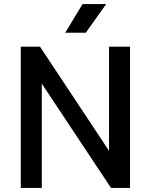

<svg xmlns="http://www.w3.org/2000/svg" viewBox="-20 -931 747 951"><path d="M83 0V-700H178L563 -119L520 -111V-700H624V0H530L147 -577L187 -584V0ZM303 -769 389 -911H506L405 -769Z"/></svg>

Font: SUSE Medium
Style: Regular
Weight: 500
Designer: Rene Bieder
Foundry: SUSE
Version: Version 1.000